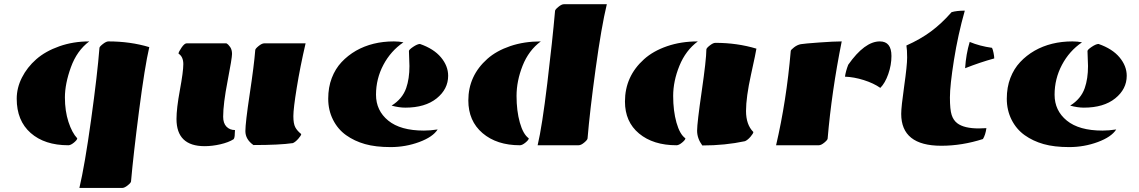

<svg xmlns="http://www.w3.org/2000/svg" viewBox="-20 -696 5456 920"><path d="M607.9 172.9Q607.9 179.2 592.3 191.9Q576.7 204.6 565.4 204.6H360.4Q386.2 96.2 416.5 -122.3Q446.8 -340.8 456.5 -466.3Q456.5 -472.2 472.7 -484.9Q488.8 -497.6 499.5 -497.6Q604.5 -497.6 695.3 -470.2Q673.8 -377.9 646.2 -164.6Q618.7 48.8 607.9 172.9ZM407.7 -497.6Q348.6 -453.6 319.8 -374Q291 -294.4 291 -229.2Q291 -164.1 308.1 -111.8Q325.2 -59.6 350.1 -33.2Q350.1 -25.9 334.5 -12.9Q318.8 0 307.6 0Q193.8 0 127 -58.8Q60.1 -117.7 60.1 -222.7Q60.1 -274.9 85 -324.2Q109.9 -373.5 153.8 -412.1Q197.8 -450.7 264.2 -474.1Q330.6 -497.6 407.7 -497.6Z M825.7 -126Q825.7 -176.3 842 -264.6Q858.4 -353 858.4 -388.7Q858.4 -424.3 835.4 -439Q835.4 -446.8 849.6 -467.5Q863.8 -488.3 874 -488.3H1064.9Q1074.2 -483.4 1083 -470.5Q1091.8 -457.5 1091.8 -437.5Q1091.8 -417.5 1070.6 -307.9Q1049.3 -198.2 1049.3 -136.7Q1049.3 -105.5 1065.2 -89.1Q1081.1 -72.8 1106 -72.8Q1105 -66.4 1105 -56.6Q1105 -35.2 1099.1 -28.8Q1075.2 -13.7 1035.9 -4.6Q996.6 4.4 960.4 4.4Q825.7 4.4 825.7 -126ZM1194.3 -1Q1155.8 -28.3 1155.8 -67.9Q1155.8 -107.4 1176.5 -245.1Q1197.3 -382.8 1203.1 -456.1Q1203.1 -462.4 1219 -475.3Q1234.9 -488.3 1246.1 -488.3H1444.3Q1418 -375 1401.9 -275.4Q1385.7 -175.8 1385.7 -139.6Q1385.7 -103.5 1394.8 -86.4Q1403.8 -69.3 1423.3 -53.7Q1423.3 -46.9 1409.2 -31Q1395 -15.1 1383.3 -10.3Q1320.3 -1 1194.3 -1Z M1992.2 -485.4Q2058.6 -462.4 2093 -421.1Q2127.4 -379.9 2127.4 -333Q2127.4 -269 2072.3 -224.6Q2017.1 -180.2 1921.9 -180.2Q1892.1 -180.2 1856.4 -189.9Q1908.2 -222.2 1926.3 -273.9Q1941.9 -318.8 1941.9 -379.4Q1941.9 -391.1 1939.5 -451.2Q1939 -457.5 1959.2 -471.2Q1979.5 -484.9 1992.2 -485.4ZM1913.1 -493.2Q1852.5 -452.1 1817.1 -385.3Q1781.7 -318.4 1781.7 -242.2Q1781.7 -166 1840.3 -118.2Q1898.9 -70.3 2011.2 -70.3Q2042 -70.3 2077.1 -75.7Q2054.2 -39.6 1988.8 -15.4Q1923.3 8.8 1851.6 8.8Q1779.8 8.8 1729 -5.6Q1678.2 -20 1638.4 -48.3Q1598.6 -76.7 1575.7 -122.3Q1552.7 -168 1552.7 -222.9Q1552.7 -277.8 1569.8 -322.3Q1586.9 -366.7 1616.7 -398.4Q1646.5 -430.2 1686 -453.1Q1764.6 -497.6 1867.2 -497.6Q1892.6 -497.6 1913.1 -493.2Z M2571.3 -497.6Q2513.2 -454.6 2484.1 -381.1Q2455.1 -307.6 2455.1 -236.3Q2455.1 -165 2470.9 -108.6Q2486.8 -52.2 2513.7 -33.2Q2513.7 -25.9 2498 -12.9Q2482.4 0 2471.2 0Q2360.4 0 2292.2 -58.1Q2224.1 -116.2 2224.1 -214.8Q2224.1 -333 2315.4 -414.1Q2358.9 -452.6 2425 -475.1Q2491.2 -497.6 2571.3 -497.6ZM2795.4 -33.2Q2795.4 -26.4 2779.8 -13.2Q2764.2 0 2752.4 0H2556.2Q2577.6 -90.3 2602.5 -297.4Q2627.4 -504.4 2639.6 -643.6Q2639.6 -649.9 2655.3 -662.8Q2670.9 -675.8 2682.1 -675.8H2887.7Q2861.8 -568.4 2834 -366Q2806.2 -163.6 2795.4 -33.2Z M3549.8 -19.5Q3454.6 1 3345.2 1Q3320.3 -32.7 3320.3 -69.8Q3320.3 -106.9 3342.3 -258.1Q3364.3 -409.2 3364.7 -459Q3364.7 -465.3 3380.9 -478Q3397 -490.7 3407.7 -490.7Q3512.2 -490.7 3604.5 -462.9Q3602.5 -447.3 3578.6 -338.6Q3554.7 -230 3554.7 -164.3Q3554.7 -98.6 3589.8 -63.5Q3589.8 -56.6 3576.2 -40.8Q3562.5 -24.9 3549.8 -19.5ZM3323.7 -497.6Q3265.6 -454.6 3235.6 -380.9Q3205.6 -307.1 3205.6 -236.1Q3205.6 -165 3221.4 -108.6Q3237.3 -52.2 3264.2 -33.2Q3264.2 -25.9 3248.5 -12.9Q3232.9 0 3221.7 0Q3109.9 0 3042.2 -56.2Q2974.6 -112.3 2974.6 -209.5Q2974.6 -330.1 3065.9 -412.1Q3109.9 -451.7 3176.5 -474.6Q3243.2 -497.6 3323.7 -497.6Z M4195.8 -497.6Q4251.5 -497.6 4251.5 -427.7Q4251.5 -384.3 4236.3 -341.1Q4221.2 -297.9 4198.2 -274.9Q4166 -297.4 4118.9 -312.3Q4071.8 -327.1 4028.8 -328.6Q4032.7 -355.5 4044.4 -385.7Q4123 -497.6 4195.8 -497.6ZM3903.3 0H3698.7Q3748.5 -212.9 3769 -451.7Q3769 -457 3784.9 -469.2Q3800.8 -481.4 3817.6 -484.4Q3834.5 -487.3 3905 -492.4Q3975.6 -497.6 4013.2 -497.6Q3964.8 -255.9 3945.8 -32.2Q3945.8 -25.9 3930.2 -12.9Q3914.6 0 3903.3 0Z M4689.9 -29.8Q4589.8 2.4 4490.2 2.4Q4298.3 2.4 4298.3 -150.4Q4298.3 -183.6 4312.5 -283Q4326.7 -382.3 4326.7 -420.2Q4326.7 -458 4323.2 -478Q4390.1 -507.8 4440.9 -545.4Q4491.7 -583 4539.6 -637.7Q4564 -645 4603 -645Q4570.3 -529.8 4551 -408.2Q4531.7 -286.6 4531.7 -228.8Q4531.7 -170.9 4540 -145.3Q4548.3 -119.6 4566.9 -105.5Q4599.6 -80.6 4670.4 -80.6Q4687.5 -80.6 4706.5 -82Q4702.1 -49.8 4689.9 -29.8ZM4604.5 -369.1Q4608.9 -437 4626.5 -495.1Q4674.3 -475.1 4733.4 -466.8Q4737.3 -459.5 4740.7 -442.6Q4744.1 -425.8 4744.1 -416Q4676.3 -397.5 4604.5 -369.1Z M5243.7 -485.4Q5310.1 -462.4 5344.5 -421.1Q5378.9 -379.9 5378.9 -333Q5378.9 -269 5323.7 -224.6Q5268.6 -180.2 5173.3 -180.2Q5143.6 -180.2 5107.9 -189.9Q5159.7 -222.2 5177.7 -273.9Q5193.4 -318.8 5193.4 -379.4Q5193.4 -391.1 5190.9 -451.2Q5190.4 -457.5 5210.7 -471.2Q5231 -484.9 5243.7 -485.4ZM5164.6 -493.2Q5104 -452.1 5068.6 -385.3Q5033.2 -318.4 5033.2 -242.2Q5033.2 -166 5091.8 -118.2Q5150.4 -70.3 5262.7 -70.3Q5293.5 -70.3 5328.6 -75.7Q5305.7 -39.6 5240.2 -15.4Q5174.8 8.8 5103 8.8Q5031.2 8.8 4980.5 -5.6Q4929.7 -20 4889.9 -48.3Q4850.1 -76.7 4827.1 -122.3Q4804.2 -168 4804.2 -222.9Q4804.2 -277.8 4821.3 -322.3Q4838.4 -366.7 4868.2 -398.4Q4897.9 -430.2 4937.5 -453.1Q5016.1 -497.6 5118.7 -497.6Q5144 -497.6 5164.6 -493.2Z"/></svg>

Font: Emblema One
Style: Regular
Weight: 400
Designer: Riccardo De Franceschi
Foundry: Riccardo De Franceschi
Version: Version 1.003